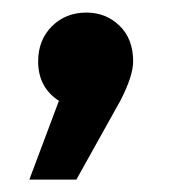

<svg xmlns="http://www.w3.org/2000/svg" viewBox="-20 -169 272 307"><path d="M118.2 -148.9Q149.4 -148.9 171.1 -127.9Q192.9 -106.9 192.9 -70.8Q192.9 -47.9 172.9 -8.8L102.1 118.2H26.9L74.2 -7.8Q41 -29.3 41 -70.8Q41 -105 63 -127Q85 -148.9 118.2 -148.9Z"/></svg>

Font: Montserrat arm SemiBold
Style: Regular
Weight: 600
Designer: Julieta Ulanovsky
Foundry: Julieta Ulanovsky
Version: Version 6.000;PS 006.000;hotconv 1.0.88;makeotf.lib2.5.64775